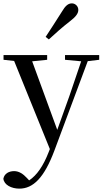

<svg xmlns="http://www.w3.org/2000/svg" viewBox="-29 -849 610 1140"><path d="M242 -630 261 -615C300 -651 339 -686 388 -724C422 -750 436 -770 436 -790C436 -814 416 -829 398 -829C376 -829 359 -815 338 -779C303 -722 272 -677 242 -630ZM357 -494 453 -485 383 -279 311 -78 162 -485 251 -494V-522H-8V-494L55 -487L267 36L260 54C229 134 191 191 144 222L131 208C108 183 83 167 55 167C25 167 -3 181 -9 212C-5 249 39 271 86 271C167 271 233 208 294 45L492 -486L560 -494V-522H357Z"/></svg>

Font: Noto Serif HK Medium
Style: Regular
Weight: 500
Designer: Ryoko NISHIZUKA 西塚涼子 (kana & ideographs); Frank Grießhammer (Latin, Greek & Cyrillic); Wenlong ZHANG 张文龙 (bopomofo); San
Foundry: Adobe
Version: Version 2.001;hotconv 1.1.0;makeotfexe 2.6.0